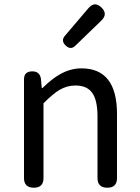

<svg xmlns="http://www.w3.org/2000/svg" viewBox="-20 -876 651 896"><path d="M138 0Q92 0 92 -45V-271V-506Q92 -543 131 -543Q166 -543 171 -508L175 -465H178Q223 -509 261 -530Q309 -557 360 -557Q526 -557 526 -344V-45Q526 0 481 0Q435 0 435 -45V-332Q435 -408 410.5 -442.5Q386 -477 332 -477Q292 -477 257 -456Q228 -439 183 -394V-45Q183 0 138 0ZM283 -709 392 -837Q421 -872 453 -841.5Q485 -811 453 -780L397 -726L332 -663Q310 -641 286.5 -663.5Q263 -686 283 -709Z"/></svg>

Font: GenSenRounded JP R
Style: Regular
Weight: 400
Version: Version 1.501;PS 1;hotconv 16.6.51;makeotf.lib2.5.65220